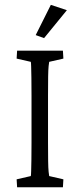

<svg xmlns="http://www.w3.org/2000/svg" viewBox="-20 -786 334 806"><path d="M51.8 0 49.8 -33.2 109.4 -46.9Q110.4 -51.8 110.8 -68.4Q111.3 -85 111.8 -114.7Q112.3 -144.5 112.3 -188.5V-383.8Q112.3 -428.7 111.8 -459Q111.3 -489.3 110.8 -505.9Q110.4 -522.5 109.4 -526.4L49.8 -540L51.8 -573.2H244.1L246.1 -540L186.5 -526.4Q185.5 -523.4 184.1 -508.8Q182.6 -494.1 182.1 -464.4Q181.6 -434.6 181.6 -383.8V-188.5Q181.6 -139.6 182.1 -109.4Q182.6 -79.1 184.1 -64.9Q185.5 -50.8 186.5 -46.9L246.1 -33.2L244.1 0ZM165 -626 129.9 -638.7 193.4 -765.6 260.7 -743.2Z"/></svg>

Font: Crimson Pro ExtraLight Light
Style: Regular
Weight: 300
Version: Version 1.002